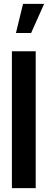

<svg xmlns="http://www.w3.org/2000/svg" viewBox="-20 -980 250 1000"><path d="M63 -808 100 -960H210L142 -808ZM42 0V-713H166V0Z"/></svg>

Font: Stick No Bills
Style: Bold
Weight: 700
Version: Version 2.000